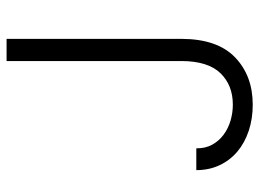

<svg xmlns="http://www.w3.org/2000/svg" viewBox="-121 -646 777 575"><g transform="rotate(-90 267.5 -358.5)"><path d="M45.5 -159.1H110.8Q110.4 -132.1 121.6 -111.7Q132.8 -91.3 151.5 -77.4Q170.1 -63.6 193.7 -56.6Q217.3 -49.7 241.5 -49.7Q299.7 -49.7 335.6 -86.6Q371.8 -123.9 372.2 -202.8V-727.3H438.6V-202.8Q438.2 -95.9 383.2 -43Q328.1 9.9 241.5 9.9Q199.2 9.9 163.2 -2.1Q127.1 -14.2 101 -36.2Q74.9 -58.2 60.2 -89.5Q45.5 -120.7 45.5 -159.1Z"/></g></svg>

Font: Inter P Light
Style: Regular
Weight: 300
Designer: Rasmus Andersson
Foundry: rsms
Version: Version 3.018;git-588b23468